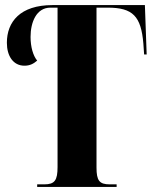

<svg xmlns="http://www.w3.org/2000/svg" viewBox="-20 -734 599 754"><path d="M126 0H438V-10H411C370 -10 359 -25 359 -76V-704H403C502 -704 534 -670 543 -563L546 -520H556L549 -714H186C59 -714 7 -648 7 -566C7 -514 32 -476 76 -476C98 -476 112 -484 126 -496C110 -515 100 -550 100 -589C100 -647 123 -704 178 -704H206V-78C206 -26 195 -10 154 -10H126Z"/></svg>

Font: Noto Serif Display Condensed Extra
Style: Regular
Weight: 800
Width: 3
Designer: Monotype Design Team
Foundry: Monotype Imaging Inc.
Version: Version 1.900